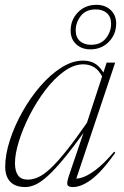

<svg xmlns="http://www.w3.org/2000/svg" viewBox="-20 -746 502 776"><path d="M259.5 -38.5 321.5 -221H326.5Q276 -151 238.8 -105.8Q201.5 -60.5 173.5 -35.2Q145.5 -10 123.8 0Q102 10 82 10Q54 10 36 -0.2Q18 -10.5 9.5 -29Q1 -47.5 1 -71.5Q1 -121 19.8 -179Q38.5 -237 70.5 -294Q102.5 -351 143.2 -398Q184 -445 228.2 -473Q272.5 -501 315.5 -501Q347.5 -501 368.5 -486Q389.5 -471 405 -440L396 -431Q381 -461.5 361.2 -473.8Q341.5 -486 316.5 -486Q278 -486 238.5 -457.2Q199 -428.5 163.5 -382Q128 -335.5 100.2 -281.2Q72.5 -227 56.5 -175.5Q40.5 -124 40.5 -86.5Q40.5 -55 52.8 -37.5Q65 -20 92.5 -20Q112 -20 133.8 -29.5Q155.5 -39 182.5 -63.8Q209.5 -88.5 246 -133.8Q282.5 -179 331.5 -250L395.5 -445.5L411 -493H445.5L282 -5L268.5 -25Q285.5 -21 309.5 -27.8Q333.5 -34.5 366.2 -59Q399 -83.5 441.5 -133L446 -128.5Q391.5 -52 350.2 -21Q309 10 274.5 10Q256 10 252.5 1Q249 -8 259.5 -38.5ZM370 -726.5Q404.5 -726.5 427 -705.8Q449.5 -685 449.5 -651Q449.5 -607 419.8 -576.8Q390 -546.5 345 -546.5Q310.5 -546.5 288 -567.2Q265.5 -588 265.5 -622Q265.5 -666 295 -696.2Q324.5 -726.5 370 -726.5ZM348 -565Q387.5 -565 408.2 -591.5Q429 -618 429 -649.5Q429 -678 412 -693Q395 -708 367 -708Q327 -708 306.5 -681.5Q286 -655 286 -623.5Q286 -595 303 -580Q320 -565 348 -565Z"/></svg>

Font: Newsreader 60pt ExtraLight
Style: Italic
Weight: 250
Italic angle: -17°
Designer: Hugues Gentile
Foundry: Production Type
Version: Version 1.003